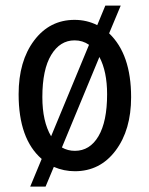

<svg xmlns="http://www.w3.org/2000/svg" viewBox="-20 -610 539 695"><path d="M47.4 -269C47.4 -161 75.2 -82.8 130.9 -34.7L89.4 65.4H145L174.8 -5.9C199.2 4.6 224.6 9.8 251 9.8C311.8 9.8 361 -15.1 398.4 -64.9C435.9 -114.7 454.6 -179.2 454.6 -258.3C454.6 -361.8 428.1 -438.8 375 -489.3L417 -589.8H361.3L332 -519C306.6 -531.7 279.3 -538.1 250 -538.1C189.8 -538.1 141 -513.2 103.5 -463.4C66.1 -413.6 47.4 -348.8 47.4 -269ZM133.3 -258.3C133.3 -325 144 -376 165.3 -411.1C186.6 -446.3 214.8 -463.9 250 -463.9C269.5 -463.9 286.9 -458.5 302.2 -447.8L165 -116.7C143.9 -152.5 133.3 -199.7 133.3 -258.3ZM367.7 -269C367.7 -203 357.3 -152.3 336.4 -116.9C315.6 -81.6 287.1 -64 251 -64C234 -64 218.4 -68 204.1 -76.2L339.8 -403.8C358.4 -368.7 367.7 -323.7 367.7 -269Z"/></svg>

Font: Roboto Condensed
Style: Regular
Weight: 400
Designer: Google
Version: Version 2.134; 2016